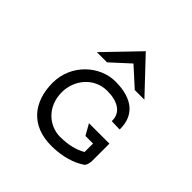

<svg xmlns="http://www.w3.org/2000/svg" viewBox="-219 -1065 1269 1269"><g transform="rotate(45 415.0 -431.0)"><path d="M310 -640 439 -758 569 -640H659L439 -873L215 -640ZM510 -271 553 -195H624V-116C579 -89 517 -72 439 -72C340 -72 238 -150 238 -290C238 -401 320 -508 445 -508C542 -508 607 -469 607 -392V-387L683 -385V-390C683 -511 608 -590 439 -590C294 -590 151 -464 151 -290C151 -113 249 11 439 11C543 11 624 -16 680 -53C699 -65 701 -106 701 -106V-107V-271Z"/></g></svg>

Font: Charger Monospace
Style: Regular
Weight: 400
Designer: Jasper
Foundry: Cannot Into Space Fonts
Version: Version 0.980